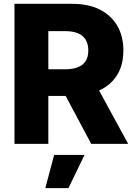

<svg xmlns="http://www.w3.org/2000/svg" viewBox="-20 -747 702 997"><path d="M231 0H55.2V-727.1H355.5Q438.5 -727.1 496.6 -698.2Q555.7 -668.9 588.4 -614.3Q620.6 -559.6 620.6 -484.9Q620.6 -409.2 587.9 -356.9Q554.7 -303.7 494.1 -276.9Q433.6 -249 350.1 -249H160.2V-387.2H317.4Q357.9 -387.2 384.3 -397.9Q411.1 -408.2 424.8 -430.2Q438.5 -451.2 438.5 -484.9Q438.5 -518.6 424.8 -541Q410.2 -564 383.8 -574.7Q357.4 -585.4 317.4 -585.4H231ZM276.4 -332.5H464.4L645.5 0H453.6ZM335.4 230H215.3L261.2 57.6H418.9Z"/></svg>

Font: My Font
Style: Regular
Weight: 500
Designer: Rasmus Andersson
Foundry: rsms
Version: Version 0.001